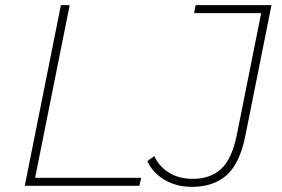

<svg xmlns="http://www.w3.org/2000/svg" viewBox="-20 -720 1094 744"><path d="M76 0 216 -700H250L116 -31H527L520 0ZM724 4Q663 4 617 -23.5Q571 -51 551 -96L578 -115Q597 -74 635.5 -50.5Q674 -27 727 -27Q795 -27 837 -65.5Q879 -104 898 -199L992 -669H732L738 -700H1032L931 -195Q909 -86 858 -41Q807 4 724 4Z"/></svg>

Font: Montserrat ExtraLight
Style: Italic
Weight: 200
Italic angle: -11.3°
Designer: Julieta Ulanovsky
Foundry: Julieta Ulanovsky
Version: Version 9.000; ttfautohint (v1.8.4.7-5d5b)